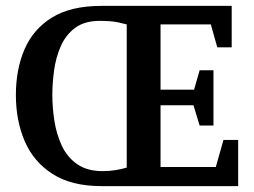

<svg xmlns="http://www.w3.org/2000/svg" viewBox="-20 -633 864 653"><path d="M325 0Q223 0 158.5 -41.5Q94 -83 64 -153Q34 -223 34 -310Q34 -397 63.5 -465.5Q93 -534 157 -573.5Q221 -613 325 -613H768V-472H719L697 -550H526V-328H640L659 -394H706V-206H659L638 -275H526V-65H714L740 -157H790V0ZM329 -51Q353 -51 373.5 -54.5Q394 -58 411 -63V-550Q396 -554 381.5 -557Q367 -560 352 -561Q337 -562 319 -562Q268 -562 236 -538.5Q204 -515 187 -476.5Q170 -438 164 -394Q158 -350 158 -310Q158 -267 165 -222Q172 -177 190 -138Q208 -99 242 -75Q276 -51 329 -51Z"/></svg>

Font: Manuale SemiBold
Style: Regular
Weight: 600
Version: Version 1.002